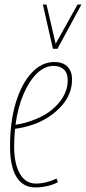

<svg xmlns="http://www.w3.org/2000/svg" viewBox="-20 -812 377 842"><path d="M234 -13Q214 -2 187 4Q160 10 136 10Q80 10 52 -36.5Q24 -83 24 -169Q24 -279 49.5 -362.5Q75 -446 119 -493Q163 -540 218 -540Q257 -540 276.5 -519Q296 -498 296 -464Q296 -401 252.5 -350.5Q209 -300 140 -271Q116 -262 92 -256Q68 -250 46 -247Q42 -209 42 -170Q42 -94 67 -50.5Q92 -7 137 -7Q182 -7 228 -29ZM215 -523Q176 -523 142 -490Q108 -457 83 -399Q58 -341 48 -265Q93 -271 140 -291Q201 -316 239 -362Q277 -408 277 -460Q277 -491 260.5 -507Q244 -523 215 -523ZM337 -792 232 -598H212L168 -792H184L224 -620L320 -792Z"/></svg>

Font: Georama Condensed Thin
Style: Italic
Weight: 100
Width: 3
Italic angle: -9°
Designer: Jean-Baptiste Levee
Foundry: Production Type
Version: Version 1.000